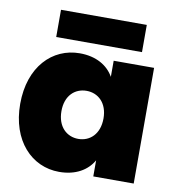

<svg xmlns="http://www.w3.org/2000/svg" viewBox="-84 -833 849 917"><g transform="rotate(10 340.0 -375.0)"><path d="M24 -281C24 -102 130 7 263 7C343 7 399 -27 428 -78V0H624V-561H428V-483C399 -534 343 -568 263 -568C130 -568 24 -461 24 -281ZM428 -281C428 -205 382 -164 326 -164C270 -164 224 -205 224 -281C224 -357 270 -397 326 -397C382 -397 428 -356 428 -281ZM138 -625H554V-757H138Z"/></g></svg>

Font: SVN-Poppins ExtraBold
Style: Regular
Weight: 800
Designer: Ninad Kale (Devanagari), Jonny Pinhorn (Latin)
Foundry: Indian Type Foundry
Version: Version 3.002 2017; ttfautohint (v1.8.3)